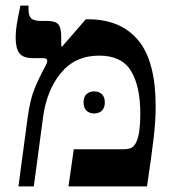

<svg xmlns="http://www.w3.org/2000/svg" viewBox="-20 -667 622 687"><path d="M79 -247Q88 -311 103 -348Q118 -385 141 -428Q149 -441 149 -449Q149 -459 134 -459H98Q62 -459 49 -477Q36 -495 36 -533Q36 -555 40 -579.5Q44 -604 53 -647H82V-634Q82 -611 91.5 -601.5Q101 -592 128 -592H149Q179 -592 189 -579.5Q199 -567 199 -536V-502L202 -500L287 -598H295Q412 -598 474.5 -523Q537 -448 537 -286Q537 -236 530 -175Q523 -114 506 0H225L244 -133H422Q442 -133 452.5 -139.5Q463 -146 470 -164Q482 -194 482 -260Q482 -359 448.5 -413.5Q415 -468 335 -468Q249 -468 198 -406Q147 -344 134 -247L101 0H46ZM317 -340Q334 -340 344.5 -330Q355 -320 355 -301Q355 -281 344.5 -271Q334 -261 317 -261Q300 -261 289.5 -271Q279 -281 279 -301Q279 -320 289.5 -330Q300 -340 317 -340Z"/></svg>

Font: Noto Serif Hebrew SemiBold
Style: Regular
Weight: 600
Designer: Monotype Design Team
Foundry: Monotype Imaging Inc.
Version: Version 1.000